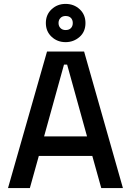

<svg xmlns="http://www.w3.org/2000/svg" viewBox="-20 -964 672 984"><path d="M21 0 221 -700H411L610 0H499L453 -165H179L133 0ZM206 -265H426L324 -633H308ZM316 -748Q274 -748 244.5 -775.5Q215 -803 215 -846Q215 -889 244.5 -916.5Q274 -944 316 -944Q359 -944 388.5 -916.5Q418 -889 418 -846Q418 -801 387.5 -774.5Q357 -748 316 -748ZM316 -810Q334 -810 343.5 -820Q353 -830 353 -846Q353 -862 343.5 -872Q334 -882 316 -882Q300 -882 290 -872Q280 -862 280 -846Q280 -830 290 -820Q300 -810 316 -810Z"/></svg>

Font: Space Grotesk Light Medium
Style: Regular
Weight: 500
Version: Version 2.000